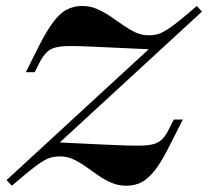

<svg xmlns="http://www.w3.org/2000/svg" viewBox="-20 -602 687 634"><path d="M19.4 11.3 1.6 -7.3 488.7 -455.6 486.3 -438.7Q414.5 -441.9 362.5 -444.4Q310.5 -446.8 274.2 -448.4Q237.9 -450 213.7 -450Q183.9 -450 164.9 -445.6Q146 -441.1 133.9 -429Q121.8 -416.9 110.5 -395.2L94.4 -363.7H65.3L108.1 -449.2Q133.9 -500 155.6 -529Q177.4 -558.1 200.4 -570.2Q223.4 -582.3 251.6 -582.3Q277.4 -582.3 300 -572.6Q322.6 -562.9 344 -548.4Q365.3 -533.9 385.9 -519.4Q406.5 -504.8 427 -495.2Q447.6 -485.5 470.2 -485.5Q482.3 -485.5 492.3 -487.1Q502.4 -488.7 513.7 -494Q525 -499.2 540.3 -509.7Q555.6 -520.2 577.4 -537.9Q599.2 -555.6 629.8 -582.3L646.8 -563.7L159.7 -115.3L162.9 -132.3Q228.2 -129 279.4 -126.6Q330.6 -124.2 369 -122.6Q407.3 -121 434.7 -121Q465.3 -121 483.9 -125.4Q502.4 -129.8 514.9 -141.9Q527.4 -154 537.9 -175.8L554 -207.3H583.9L540.3 -121.8Q515.3 -71 493.1 -41.9Q471 -12.9 448.4 -0.8Q425.8 11.3 396.8 11.3Q371 11.3 348.4 1.6Q325.8 -8.1 304.8 -22.6Q283.9 -37.1 263.7 -51.6Q243.5 -66.1 222.6 -75.8Q201.6 -85.5 179.8 -85.5Q167.7 -85.5 157.3 -83.9Q146.8 -82.3 135.1 -77Q123.4 -71.8 108.1 -60.9Q92.7 -50 71.4 -32.7Q50 -15.3 19.4 11.3Z"/></svg>

Font: Playfair 5pt SemiExpanded Light ExtraBold
Style: Italic
Weight: 800
Italic angle: -15.6°
Version: Version 2.001;gftools[0.9.30]